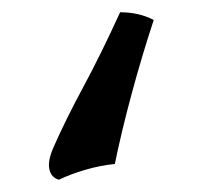

<svg xmlns="http://www.w3.org/2000/svg" viewBox="-20 -76 331 313"><path d="M76.1 217Q63.4 213.5 60.5 200Q57.5 186.5 67 164.6Q87.3 118.6 116 65.4Q144.7 12.2 175.8 -56Q206.8 -56 230.6 -43.4Q210.9 16.4 194.6 77.1Q178.2 137.7 167.2 191.3Q142.3 193.8 117.8 201.2Q93.3 208.5 76.1 217Z"/></svg>

Font: Vollkorn
Style: Regular
Weight: 400
Designer: Friedrich Althausen
Foundry: Friedrich Althausen
Version: Version 5.001